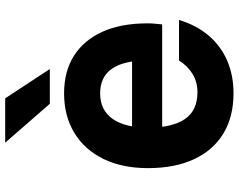

<svg xmlns="http://www.w3.org/2000/svg" viewBox="-110 -791 920 740"><g transform="rotate(-90 350.0 -421.0)"><path d="M199 -372H540L487 -312Q487 -403 455.5 -449Q424 -495 360 -495Q295 -495 261.5 -446.5Q228 -398 228 -311Q228 -217 261 -168.5Q294 -120 364 -120Q404 -120 434.5 -138.5Q465 -157 487 -191H643Q623 -124 583 -77Q543 -30 486.5 -5.5Q430 19 360 19Q270 19 205.5 -20Q141 -59 106.5 -133Q72 -207 72 -311Q72 -410 107.5 -482.5Q143 -555 208 -594.5Q273 -634 360 -634Q445 -634 505 -596Q565 -558 597.5 -486.5Q630 -415 630 -312Q630 -296 628.5 -282Q627 -268 626 -256H199ZM454 -689H320L170 -861H341Z"/></g></svg>

Font: Martian Mono
Style: Bold
Weight: 700
Designer: Roman Shamin
Foundry: Evil Martians
Version: Version 1.000